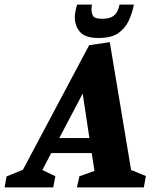

<svg xmlns="http://www.w3.org/2000/svg" viewBox="-86 -809 670 829"><path d="M-66 0 -58 -47 13 -76 299 -614 388 -627 480 -75 544 -49 535 0H246L257 -48L322 -71L310 -148H135L97 -75L153 -48L144 0ZM170 -213H300L271 -405ZM340 -645Q282 -645 259.5 -671Q237 -697 237 -734Q237 -747 240 -762Q243 -777 247 -789H311Q310 -785 309.5 -779.5Q309 -774 309 -770Q309 -754 315.5 -741Q322 -728 354 -728Q383 -728 398 -736.5Q413 -745 420 -759Q427 -773 430 -789H492Q485 -752 469.5 -719Q454 -686 424 -665.5Q394 -645 340 -645Z"/></svg>

Font: Manuale ExtraBold
Style: Italic
Weight: 800
Italic angle: -11°
Designer: Eduardo Tunni / Pablo Cosgaya
Foundry: Eduardo Tunni / Pablo Cosgaya
Version: Version 1.002